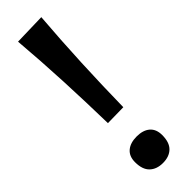

<svg xmlns="http://www.w3.org/2000/svg" viewBox="-257 -742 759 759"><g transform="rotate(-45 123.0 -362.0)"><path d="M80.5 -253.5Q78 -375.5 72.5 -494.8Q67 -614 57 -732.5L190.5 -736Q181 -617 175.5 -496.8Q170 -376.5 168 -255ZM123 12Q88 12 67.5 -7.8Q47 -27.5 47 -68.5Q47 -101.5 67.5 -118.8Q88 -136 123.5 -136Q159 -136 179 -118.8Q199 -101.5 199 -68.5Q199 -27.5 178.8 -7.8Q158.5 12 123 12Z"/></g></svg>

Font: Commissioner Flair Medium
Style: Regular
Weight: 500
Designer: Kostas Bartsokas
Foundry: Kostas Bartsokas
Version: Version 1.000; ttfautohint (v1.8.3)